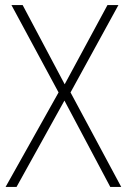

<svg xmlns="http://www.w3.org/2000/svg" viewBox="-20 -785 499 754"><path d="M456 -51 257 -422 445 -765H402L234 -454L69 -765H25L210 -422L2 -51H45L233 -390L413 -51Z"/></svg>

Font: Noto Sans Tamil UI SemiCondensed ExtraLight
Style: Regular
Weight: 200
Width: 4
Designer: Jelle Bosma - Monotype Design Team
Foundry: Monotype Imaging Inc.
Version: Version 2.004